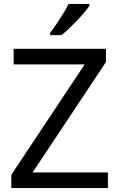

<svg xmlns="http://www.w3.org/2000/svg" viewBox="-20 -964 612 984"><path d="M533 0H38V-68L414 -634H50V-714H523V-646L147 -80H533ZM438 -934Q429 -920 412 -900Q395 -880 374.5 -858.5Q354 -837 333.5 -817.5Q313 -798 295 -784H237V-796Q252 -815 269.5 -841Q287 -867 304 -894.5Q321 -922 332 -944H438Z"/></svg>

Font: Noto Sans Oriya
Style: Regular
Weight: 400
Designer: Amélie Bonet and Sol Matas
Foundry: Google LLC
Version: Version 2.006